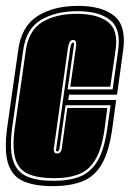

<svg xmlns="http://www.w3.org/2000/svg" viewBox="-27 -621 441 653"><path d="M152 12Q91 12 53 -4.5Q15 -21 1 -63.5Q-13 -106 -3 -184L35 -451Q46 -532 101 -566.5Q156 -601 238 -601Q320 -601 361.5 -567Q403 -533 392 -451L371 -299H208L205 -281H368L355 -185Q344 -106 319.5 -63.5Q295 -21 254 -4.5Q213 12 152 12ZM154 -6Q209 -6 246 -21Q283 -36 305.5 -75Q328 -114 338 -185L349 -263H196L175 -114Q173 -106 168 -106Q162 -106 164 -114L212 -458Q215 -476 221 -476Q225 -476 225 -472.5Q225 -469 223 -458L203 -317H356L375 -451Q385 -523 347.5 -553Q310 -583 236 -583Q162 -583 112 -553Q62 -523 52 -451L14 -184Q5 -114 17.5 -75Q30 -36 64.5 -21Q99 -6 154 -6ZM156 -15Q103 -15 70 -29Q37 -43 25.5 -80Q14 -117 23 -184L61 -451Q71 -518 117 -546Q163 -574 234 -574Q304 -574 340 -546.5Q376 -519 366 -451L348 -326H212L231 -458Q233 -469 231.5 -477Q230 -485 222 -485Q213 -485 209.5 -477Q206 -469 204 -458L156 -115Q155 -110 157.5 -104.5Q160 -99 167 -99Q175 -99 178.5 -104.5Q182 -110 183 -115L202 -254H338L329 -185Q320 -118 299 -81Q278 -44 243.5 -29.5Q209 -15 156 -15Z"/></svg>

Font: Alumni Sans Collegiate One
Style: Italic
Weight: 400
Italic angle: -8°
Designer: Robert E. Leuschke
Foundry: Robert E. Leuschke
Version: Version 1.100